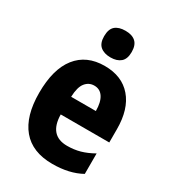

<svg xmlns="http://www.w3.org/2000/svg" viewBox="-188 -870 884 983"><g transform="rotate(30 254.5 -379.0)"><path d="M260 -559Q362 -559 418.5 -493.5Q475 -428 475 -309V-231H188Q190 -108 296 -108Q337 -108 372.5 -118Q408 -128 447 -150V-29Q377 10 277 10Q158 10 97.5 -62.5Q37 -135 37 -272Q37 -412 95 -485.5Q153 -559 260 -559ZM264 -445Q232 -445 211.5 -419.5Q191 -394 189 -336H335Q335 -388 316.5 -416.5Q298 -445 264 -445ZM262 -768Q301 -768 322 -749Q343 -730 343 -689Q343 -648 321.5 -629.5Q300 -611 262 -611Q224 -611 202 -629.5Q180 -648 180 -689Q180 -731 201 -749.5Q222 -768 262 -768Z"/></g></svg>

Font: Noto Sans Myanmar Condensed ExtraBold
Style: Regular
Weight: 800
Width: 3
Designer: Monotype Design Team
Foundry: Monotype Imaging Inc.
Version: Version 2.107; ttfautohint (v1.8.4.7-5d5b)